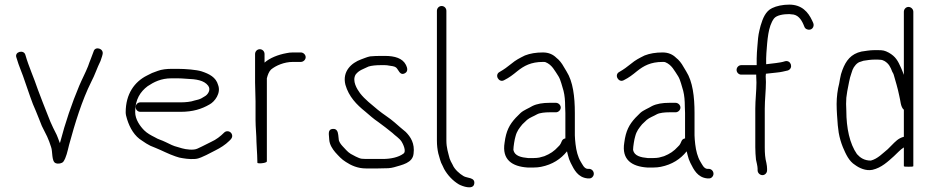

<svg xmlns="http://www.w3.org/2000/svg" viewBox="-20 -722 4022 831"><path d="M51 -473C62.5 -432.9 76.4 -405.7 89 -366C103.8 -325.3 117.3 -279.6 135 -242C142.9 -223.9 153.7 -194.6 161 -177L184 -131C190 -117.1 196.5 -101.6 201 -86C208.5 -67.2 202.5 -23.6 220.5 -16C232.4 -11 248.4 -15.1 254 -22C266.6 -39.4 272.2 -67.6 279 -95C304.6 -188.8 334.5 -286.9 375 -368C390.8 -397.6 400 -428.1 415 -458L422 -479L424 -487C430.4 -512.4 391.1 -523.6 385 -499C377.5 -476.6 368.4 -457.3 361 -435C349.5 -406.2 335.4 -380.4 323 -351C290.8 -274.5 262.5 -191.1 240 -105L239 -103C233.1 -117.8 227.3 -136.3 220 -149L210 -169C200.5 -189.7 195.8 -199.1 187 -223C172.2 -261.2 158.5 -294 144 -334C126.5 -386.5 104.7 -432.6 90 -484C83.8 -508.8 41.4 -498.5 51 -473Z M587 -238H761C815.3 -238 853.2 -250.3 887 -270C909.4 -281.9 937.5 -319 924 -354C914.8 -387.8 885.4 -402.2 853 -413C831 -420.3 781.3 -424 750 -424H722C711.3 -424 701 -423.3 691 -422C669.1 -419.4 655.7 -411.9 638 -406L616 -395C562.5 -368.2 524 -315.8 524 -236C524 -228 526 -218 530 -206C542.3 -166.6 562.9 -132.3 595 -113L613 -101L631 -91C638.3 -87.7 645.7 -84.7 653 -82C681.9 -70.4 709.9 -55 740 -45L756 -40C774.5 -36.3 799.6 -32 824 -34C843.4 -35.2 857.9 -44.9 873 -51L912 -71C933.7 -81.8 955.7 -95.7 972 -112C977.6 -117.6 985 -123.5 985 -133.5C985 -144.7 975.7 -154 964.5 -154C958.8 -154 954 -152 950 -148C934.2 -132.2 916 -117.8 894 -108L854 -88C848 -84.7 841.7 -81.7 835 -79C817.8 -70.4 784.4 -75.3 768 -80L751 -85C727.5 -90.9 719.5 -96.4 697 -107C677.3 -116.8 665.6 -118.2 650 -128C633.4 -136.3 616.8 -145.2 604 -158C587.2 -174.8 565 -204.7 565 -237C565 -292 587.8 -325.6 619 -349C646.2 -367.1 676.9 -383 722 -383H750C758.7 -383 771.3 -382.3 788 -381C829.2 -379.4 863.2 -374.7 881 -351C894.5 -332.9 878.5 -311.3 866 -305C854.5 -298.1 850.1 -294.5 838 -291L822 -287C806.6 -281.2 782.1 -279 761 -279H587C576.2 -279 567 -269.5 567 -258.5C567 -247.5 576.2 -238 587 -238Z M1084 -488V-365C1084 -339.1 1086 -310 1086 -283V-202C1086 -171.3 1090 -136.9 1090 -108C1090 -93.9 1093 -61.9 1093 -51C1093 -44 1094 -25 1094 -18C1094 -16 1097.5 -15 1104.5 -15C1112.9 -15 1135 -17.1 1135 -24V-383C1138.7 -397.7 1143.7 -411.7 1153 -421C1174 -438.5 1210.6 -454 1247 -454H1282C1292.8 -454 1303 -463.5 1303 -474.5C1303 -485.5 1292.8 -495 1282 -495H1248C1238 -495 1228.7 -494 1220 -492C1183.6 -485.4 1147.6 -471.1 1125 -451V-488C1125 -499.7 1116 -509 1104.5 -509C1093 -509 1084 -499.7 1084 -488Z M1661 6C1669.7 5.3 1677.7 4 1685 2C1720.2 -8.6 1766.1 -16.1 1770 -57C1775.9 -101.1 1757.1 -129.9 1736 -151C1719.3 -164.3 1703.7 -178.5 1688 -192C1666.7 -211 1638.2 -227.7 1615 -247C1588.6 -269.6 1559.5 -291 1538 -319C1525 -336.8 1503.3 -371.5 1519 -399C1533.7 -418.6 1552.3 -422.7 1575 -434C1587.7 -438.2 1609.4 -440 1626 -440H1646C1652 -440 1658 -439.3 1664 -438C1673.4 -436.8 1687.3 -435.3 1694 -430C1705.3 -421 1710.1 -393 1732.5 -405C1747.2 -412.8 1743.2 -428.6 1737 -441C1722.6 -469.9 1688.7 -480 1646 -480H1626C1613.5 -480 1593.7 -479.2 1582 -478C1567.8 -475.4 1555.6 -469.2 1543 -465C1501.1 -449.8 1460.5 -413.2 1475 -355C1489.6 -303.8 1523.6 -268.9 1561 -239C1579.6 -223.1 1596.8 -207.5 1617 -194C1640.2 -177.4 1656.8 -163.9 1678 -147C1691 -134 1708.2 -124.6 1718.5 -108.5C1722.8 -101.8 1740.9 -66.9 1726 -57C1705 -41.3 1671.7 -34 1636.5 -34H1563C1557 -34 1551 -34.3 1545 -35C1531.6 -36.9 1507.7 -50.7 1498 -56C1483.1 -65 1474 -78 1462 -90C1455.3 -97.5 1446 -109.3 1446 -120L1444 -138C1442.3 -153.3 1436.7 -166 1419.5 -164C1395.5 -161.2 1405 -136.3 1405 -117C1406.6 -95.7 1419.1 -77 1431 -63C1445.3 -47.3 1458.2 -32.3 1477 -21C1498.9 -6.4 1528.2 7 1563 7H1617C1630.6 7 1647.1 6 1661 6Z M1871 -675V-114C1871 -92.8 1873.2 -75.2 1877 -58C1882.8 -40.5 1886 -20.4 1895 -6L1902 9C1917.2 36.3 1939.6 60.2 1966 76C1981.3 84.3 2027.4 101.1 2032.5 74C2038 44.6 2000.7 49.8 1986 40C1969.1 30.3 1946.8 10.5 1939 -9L1931 -24C1929 -28 1927.3 -32 1926 -36C1919.8 -60.9 1912 -82 1912 -114V-675C1912 -686.7 1903 -696 1891.5 -696C1880 -696 1871 -686.7 1871 -675Z M2386 -277H2359C2329.1 -277 2303.9 -272.9 2284 -263C2268.7 -253.4 2246.7 -245.6 2233 -233L2212 -212C2185 -182.5 2170.6 -155.8 2164 -105C2151.5 -30.2 2197.3 -1.4 2263 3H2291C2301.7 3 2312 2 2322 0C2370.9 -9.8 2407.1 -33.4 2434 -67L2438 -51C2440.8 -38.6 2444.9 -27.2 2450 -17C2465 13.1 2481.3 45.5 2522 50H2529C2534.3 50.7 2539.2 49 2543.5 45C2556.7 32.8 2548.9 11.1 2532 9H2525C2507.8 9 2500.1 -12.3 2493 -23C2481.4 -42.4 2474.2 -69.4 2471 -98L2469 -118C2468.3 -123.3 2468 -129.3 2468 -136V-233C2468 -303.6 2460.1 -368.8 2432 -413L2420 -433C2412.1 -447.7 2400.2 -462.9 2388 -472C2374.6 -485.4 2355.7 -495 2330 -495C2299.4 -495 2274.5 -490.7 2252 -482C2228.1 -470.1 2212.8 -462.5 2193 -446C2175.8 -432.2 2162.1 -421.9 2143 -411C2118.2 -398.6 2139.1 -361.9 2162 -375C2184.4 -386.2 2199.6 -398.1 2219 -414C2247.8 -437 2278.1 -454 2330 -454C2336 -454 2339.7 -453.7 2341 -453C2369.6 -441.5 2380.8 -416.3 2397 -392C2407.4 -375.3 2412.5 -348.6 2419 -329C2424.1 -308.7 2426 -286.1 2426 -261C2426.7 -251 2427 -241.7 2427 -233V-123C2419.7 -121.7 2414.7 -118 2412 -112L2407 -101C2405 -96.3 2401.3 -91.7 2396 -87C2378.9 -68 2361.2 -56.1 2336 -46L2314 -40C2306.7 -38.7 2299 -38 2291 -38H2265C2236.6 -40.6 2207.3 -46.7 2202 -73C2202 -87.4 2207.5 -120.5 2211 -131C2217.1 -155.3 2227.3 -166.9 2241 -184C2247.7 -190 2254.3 -196.3 2261 -203C2272.2 -212.8 2291.8 -219.7 2304 -227C2316.3 -234 2340.1 -236 2359 -236H2386C2396.8 -236 2407 -245.5 2407 -256.5C2407 -267.5 2396.8 -277 2386 -277Z M2904 -277H2877C2847.1 -277 2821.9 -272.9 2802 -263C2786.7 -253.4 2764.7 -245.6 2751 -233L2730 -212C2703 -182.5 2688.6 -155.8 2682 -105C2669.5 -30.2 2715.3 -1.4 2781 3H2809C2819.7 3 2830 2 2840 0C2888.9 -9.8 2925.1 -33.4 2952 -67L2956 -51C2958.8 -38.6 2962.9 -27.2 2968 -17C2983 13.1 2999.3 45.5 3040 50H3047C3052.3 50.7 3057.2 49 3061.5 45C3074.7 32.8 3066.9 11.1 3050 9H3043C3025.8 9 3018.1 -12.3 3011 -23C2999.4 -42.4 2992.2 -69.4 2989 -98L2987 -118C2986.3 -123.3 2986 -129.3 2986 -136V-233C2986 -303.6 2978.1 -368.8 2950 -413L2938 -433C2930.1 -447.7 2918.2 -462.9 2906 -472C2892.6 -485.4 2873.7 -495 2848 -495C2817.4 -495 2792.5 -490.7 2770 -482C2746.1 -470.1 2730.8 -462.5 2711 -446C2693.8 -432.2 2680.1 -421.9 2661 -411C2636.2 -398.6 2657.1 -361.9 2680 -375C2702.4 -386.2 2717.6 -398.1 2737 -414C2765.8 -437 2796.1 -454 2848 -454C2854 -454 2857.7 -453.7 2859 -453C2887.6 -441.5 2898.8 -416.3 2915 -392C2925.4 -375.3 2930.5 -348.6 2937 -329C2942.1 -308.7 2944 -286.1 2944 -261C2944.7 -251 2945 -241.7 2945 -233V-123C2937.7 -121.7 2932.7 -118 2930 -112L2925 -101C2923 -96.3 2919.3 -91.7 2914 -87C2896.9 -68 2879.2 -56.1 2854 -46L2832 -40C2824.7 -38.7 2817 -38 2809 -38H2783C2754.6 -40.6 2725.3 -46.7 2720 -73C2720 -87.4 2725.5 -120.5 2729 -131C2735.1 -155.3 2745.3 -166.9 2759 -184C2765.7 -190 2772.3 -196.3 2779 -203C2790.2 -212.8 2809.8 -219.7 2822 -227C2834.3 -234 2858.1 -236 2877 -236H2904C2914.8 -236 2925 -245.5 2925 -256.5C2925 -267.5 2914.8 -277 2904 -277Z M3188 -399H3253V-392C3253 -382.7 3253.3 -373.7 3254 -365C3254 -328.6 3249 -289.6 3249 -252V-85C3249 -66.4 3250.4 -46.6 3252 -31C3253.7 -22.4 3259 -2.7 3259 8V15C3259 26.4 3268.9 36 3280 36C3291.1 36 3300 26.4 3300 15V8C3300 1.3 3299 -7 3297 -17C3291.6 -36.9 3290 -59 3290 -84V-252C3290 -290.4 3295 -329.5 3295 -367C3294.3 -375 3294 -383.3 3294 -392C3294 -395.3 3294.3 -399 3295 -403H3296C3309.7 -404.5 3328.4 -406.9 3342 -408C3361.5 -409.8 3373.4 -413.3 3390 -417C3415.3 -426.5 3403.4 -463.3 3378 -457C3355.3 -449.4 3324 -448 3296 -444V-469C3296 -476.3 3296.3 -484 3297 -492C3301.3 -547.5 3304 -607.3 3330 -642C3341.6 -656.5 3370.7 -661 3396 -661C3398.7 -661 3401.7 -660.7 3405 -660C3433.4 -660 3448 -637.4 3457 -617L3462 -605C3464 -600.3 3467.7 -597 3473 -595C3492.1 -587.8 3506.4 -605.1 3500 -622L3495 -633C3477.7 -670.4 3449.8 -702 3396 -702C3368.1 -702 3340.7 -696.3 3322 -687C3293.5 -673.7 3281.5 -642.8 3272 -611L3267 -591C3261.3 -568.3 3259.9 -546 3258 -521L3256 -495C3255.3 -486.3 3255 -477.7 3255 -469V-440H3188C3177.2 -440 3168 -430.5 3168 -419.5C3168 -408.5 3177.2 -399 3188 -399Z M3933 -103 3892 -84V-6C3892 0.4 3933 1.5 3933 -3ZM3933 -6V-671C3933 -682.4 3923.1 -692 3912 -692C3900.9 -692 3892 -682.4 3892 -671V-398C3887.6 -408.2 3885 -417.9 3880 -428C3866.3 -458.8 3856.3 -477.5 3827 -494C3809.1 -503.5 3801.4 -505 3780 -505H3764C3743.9 -505 3726.3 -501.2 3709 -499C3663 -488.8 3641.3 -459.7 3626 -419L3620 -401C3616.3 -387.4 3615 -375 3612 -360C3605.4 -335.8 3601 -302 3601 -272C3601 -241.1 3603.9 -209.3 3606 -180L3610 -148C3614.1 -124.8 3620.1 -104.7 3628 -85C3640.9 -55 3654.2 -24.5 3681 -8C3698.4 5 3727.1 18.8 3756 13C3794.7 4.4 3823.3 -22.9 3849 -46C3863.2 -58.8 3876.5 -74.7 3892 -84V-3C3892 1.5 3933 0.4 3933 -6ZM3892 -247V-130C3868 -124 3854.6 -108.6 3839 -93L3822 -76C3801.3 -59.5 3778.7 -34.4 3749 -27C3720.8 -27 3703 -39.3 3689 -55C3657.6 -99.8 3643 -167.6 3643 -243C3642.3 -253 3642 -262.7 3642 -272C3642 -280.7 3642.3 -289.7 3643 -299L3647 -327C3652.8 -354.1 3656.3 -381.9 3665 -405L3670 -420C3675.4 -433.6 3689.3 -451.9 3705 -455L3717 -459C3731.7 -461.1 3747.3 -464 3764 -464H3780C3785.3 -464 3790 -463.7 3794 -463C3796.7 -463 3801.3 -461.3 3808 -458C3827 -446.6 3833.9 -432.5 3842 -411C3844.7 -407 3846.7 -403 3848 -399C3856.2 -370.2 3865.5 -340.3 3872 -308C3877.6 -288.3 3877.3 -258.8 3892 -247Z"/></svg>

Font: HoneyBee
Style: SeLit
Weight: 300
Foundry: Cannot Into Space Fonts
Version: Version 0.89